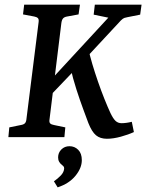

<svg xmlns="http://www.w3.org/2000/svg" viewBox="-20 -590 629 826"><path d="M183 -165 193 -240 446 -514 383 -527 388 -570H589L583 -527L528 -516Q522 -515 515.5 -513Q509 -511 500 -502L314 -302ZM16 0 20 -42 69 -52Q82 -54 87.5 -60Q93 -66 94 -80L146 -494Q148 -507 143 -512Q138 -517 127 -519L79 -528L84 -570H324L318 -528L269 -519Q257 -517 251.5 -511Q246 -505 244 -491L193 -76Q191 -64 196 -59Q201 -54 213 -52L261 -42L257 0ZM440 7Q411 7 393 -8Q375 -23 360 -61Q353 -80 338.5 -119Q324 -158 308.5 -206Q293 -254 283 -300L360 -382Q366 -352 377 -315Q388 -278 401.5 -239Q415 -200 429 -165Q443 -130 455 -104Q467 -79 477.5 -69.5Q488 -60 503 -60Q512 -60 523.5 -61.5Q535 -63 547 -66L556 -22Q533 -11 500 -2Q467 7 440 7ZM228 216 212 190Q228 179 241.5 165Q255 151 256 135Q256 128 253 125.5Q250 123 246 119Q239 114 234.5 106Q230 98 230 87Q230 67 244 53Q258 39 279 39Q301 39 316.5 54.5Q332 70 332 99Q332 133 304.5 166.5Q277 200 228 216Z"/></svg>

Font: Rasa Medium
Style: Italic
Weight: 500
Italic angle: -7.10001°
Designer: Anna Giedrys (Yrsa+Rasa design), David Brezina (Yrsa art-direction, Rasa art-direction, design)
Foundry: Rosetta Type Foundry
Version: Version 2.004